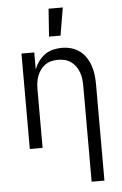

<svg xmlns="http://www.w3.org/2000/svg" viewBox="-63 -808 676 1062"><g transform="rotate(-5 275.0 -277.0)"><path d="M402 210V-325Q402 -344 399.5 -362.5Q397 -381 390.5 -398.5Q384 -416 373 -431.5Q362 -447 346.5 -458Q331 -469 312.5 -473.5Q294 -478 275 -478Q256 -478 237.5 -473.5Q219 -469 203.5 -458Q188 -447 177 -431.5Q166 -416 159.5 -398.5Q153 -381 150.5 -362.5Q148 -344 148 -325V0H77V-530H148V-436Q157 -459 172 -480Q187 -501 207.5 -515.5Q228 -530 252.5 -536Q277 -542 302 -542Q328 -542 353.5 -535Q379 -528 400 -512.5Q421 -497 435.5 -475Q450 -453 458.5 -428Q467 -403 470 -377Q473 -351 473 -325V210ZM237 -610 248 -764H327L301 -610Z"/></g></svg>

Font: Lode
Style: Regular
Weight: 400
Monospace: yes
Designer: Belleve Invis
Foundry: Belleve Invis
Version: Version 29.2.0; ttfautohint (v1.8.3)